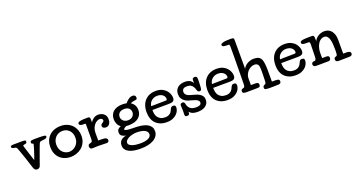

<svg xmlns="http://www.w3.org/2000/svg" viewBox="-52 -1708 5321 2844"><g transform="rotate(-20 2608.5 -286.5)"><path d="M423 -337Q417 -323 407 -296.5Q397 -270 385.5 -239Q374 -208 362 -174.5Q350 -141 339.5 -112Q329 -83 322 -62.5Q315 -42 313 -36Q305 -9 291 2.5Q277 14 257 14Q236 14 223.5 3Q211 -8 203 -31Q182 -96 168.5 -138Q155 -180 144 -213Q133 -246 121.5 -278.5Q110 -311 93 -358Q84 -382 77.5 -389.5Q71 -397 58 -399Q52 -400 42.5 -401.5Q33 -403 24 -406.5Q15 -410 8.5 -415.5Q2 -421 2 -429Q2 -445 16.5 -449Q31 -453 45 -453Q49 -453 73 -453Q97 -453 124 -453.5Q151 -454 174 -454Q197 -454 201 -454Q217 -454 230 -450.5Q243 -447 243 -428Q243 -414 233.5 -407Q224 -400 209 -399Q198 -398 189 -394.5Q180 -391 180 -383Q180 -381 184 -368Q188 -355 197 -325.5Q206 -296 221.5 -248.5Q237 -201 260 -131Q269 -153 281.5 -189.5Q294 -226 305.5 -261.5Q317 -297 324.5 -325Q332 -353 332 -358Q332 -365 322 -367Q314 -369 307.5 -374.5Q301 -380 301 -389Q301 -401 304.5 -408Q308 -415 319.5 -418Q331 -421 352.5 -422Q374 -423 410 -423Q458 -423 485.5 -422Q513 -421 527 -418Q541 -415 544.5 -410Q548 -405 548 -397Q548 -382 530.5 -374Q513 -366 468 -363Q454 -362 442 -358Q430 -354 423 -337Z M1041 -231Q1041 -170 1018.5 -124.5Q996 -79 960 -49Q924 -19 879 -4Q834 11 790 11Q734 11 689.5 -6.5Q645 -24 613.5 -56Q582 -88 565.5 -132.5Q549 -177 549 -230Q549 -282 566 -326.5Q583 -371 615 -403Q647 -435 693.5 -453.5Q740 -472 799 -472Q857 -472 902.5 -452Q948 -432 978.5 -399Q1009 -366 1025 -322.5Q1041 -279 1041 -231ZM801 -394Q770 -394 742 -383.5Q714 -373 692.5 -352Q671 -331 658 -300.5Q645 -270 645 -231Q645 -190 658.5 -159Q672 -128 693.5 -108Q715 -88 741 -78Q767 -68 792 -68Q816 -68 843.5 -78Q871 -88 894 -108.5Q917 -129 932 -160.5Q947 -192 947 -235Q947 -269 936.5 -298.5Q926 -328 906.5 -349Q887 -370 860 -382Q833 -394 801 -394Z M1503 -323Q1503 -306 1499 -288Q1495 -270 1486 -255.5Q1477 -241 1462 -231.5Q1447 -222 1425 -222Q1405 -222 1388 -231.5Q1371 -241 1371 -264Q1371 -280 1379 -288Q1387 -296 1397 -302Q1407 -308 1415 -315Q1423 -322 1423 -335Q1423 -352 1410 -361Q1397 -370 1378 -370Q1360 -370 1337.5 -359.5Q1315 -349 1295.5 -327Q1276 -305 1263 -272.5Q1250 -240 1250 -195V-79H1298Q1350 -79 1371 -68.5Q1392 -58 1392 -35Q1392 0 1355 0Q1323 0 1291.5 -1.5Q1260 -3 1230 -3Q1214 -3 1202 -2.5Q1190 -2 1179 -1.5Q1168 -1 1156.5 -0.5Q1145 0 1130 0Q1106 0 1097.5 -13.5Q1089 -27 1089 -42Q1089 -55 1095 -65Q1101 -75 1118 -79Q1134 -83 1146.5 -89.5Q1159 -96 1160 -118Q1160 -130 1160.5 -146Q1161 -162 1161 -189Q1161 -216 1161 -258Q1161 -300 1161 -365Q1161 -379 1146 -379H1116Q1108 -379 1098 -380.5Q1088 -382 1080 -385.5Q1072 -389 1066.5 -395.5Q1061 -402 1061 -412Q1061 -433 1094.5 -442Q1128 -451 1211 -451Q1237 -451 1246 -445Q1255 -439 1255 -413V-364Q1278 -398 1308.5 -418.5Q1339 -439 1379 -439Q1398 -439 1420 -433Q1442 -427 1460.5 -413.5Q1479 -400 1491 -378Q1503 -356 1503 -323Z M1770 -460Q1788 -460 1804 -458Q1820 -456 1834 -453Q1857 -484 1889.5 -506Q1922 -528 1953 -528Q1971 -528 1985.5 -518Q2000 -508 2000 -483Q2000 -469 1995 -463Q1990 -457 1982 -455Q1976 -453 1965.5 -451.5Q1955 -450 1942.5 -448Q1930 -446 1917 -442Q1904 -438 1892 -431Q1929 -409 1946.5 -375Q1964 -341 1964 -301Q1964 -226 1909 -181Q1854 -136 1751 -136Q1741 -136 1734.5 -136.5Q1728 -137 1717 -139Q1698 -133 1682.5 -120.5Q1667 -108 1667 -100Q1667 -89 1698.5 -82.5Q1730 -76 1800 -75Q1821 -75 1851 -74Q1881 -73 1913 -68.5Q1945 -64 1976.5 -54.5Q2008 -45 2033 -28.5Q2058 -12 2073.5 13.5Q2089 39 2089 76Q2089 119 2067 151.5Q2045 184 2006.5 206Q1968 228 1915.5 239Q1863 250 1801 250Q1743 250 1696.5 241.5Q1650 233 1617 215.5Q1584 198 1566.5 171.5Q1549 145 1549 109Q1549 64 1576.5 34Q1604 4 1662 -7Q1623 -14 1598.5 -32Q1574 -50 1574 -89Q1574 -118 1589.5 -134.5Q1605 -151 1636 -165Q1604 -186 1588.5 -221Q1573 -256 1573 -295Q1573 -330 1585 -360.5Q1597 -391 1621.5 -413Q1646 -435 1683 -447.5Q1720 -460 1770 -460ZM1825 3Q1792 3 1759 10.5Q1726 18 1699.5 31Q1673 44 1656.5 61.5Q1640 79 1640 100Q1640 121 1656.5 135Q1673 149 1699 158Q1725 167 1757 171Q1789 175 1821 175Q1859 175 1891 170Q1923 165 1946 154.5Q1969 144 1982 128.5Q1995 113 1995 91Q1995 66 1980.5 49Q1966 32 1942 22Q1918 12 1887.5 7.5Q1857 3 1825 3ZM1770 -386Q1720 -386 1693.5 -361.5Q1667 -337 1667 -296Q1667 -280 1674 -264.5Q1681 -249 1694 -236.5Q1707 -224 1726 -216.5Q1745 -209 1769 -209Q1817 -209 1843.5 -236Q1870 -263 1870 -301Q1870 -336 1846 -361Q1822 -386 1770 -386Z M2395 -292Q2413 -292 2413 -316Q2413 -329 2406.5 -344Q2400 -359 2386.5 -372Q2373 -385 2350.5 -394Q2328 -403 2297 -403Q2266 -403 2242 -393Q2218 -383 2200.5 -366.5Q2183 -350 2173.5 -329.5Q2164 -309 2161 -288ZM2160 -229Q2159 -227 2159 -223.5Q2159 -220 2159 -218Q2159 -191 2165 -163Q2171 -135 2187.5 -112.5Q2204 -90 2232 -76Q2260 -62 2304 -62Q2331 -62 2350.5 -70Q2370 -78 2383.5 -90.5Q2397 -103 2405.5 -118Q2414 -133 2419 -146Q2425 -162 2436 -172.5Q2447 -183 2464 -183Q2483 -183 2494 -175.5Q2505 -168 2505 -143Q2505 -127 2496 -100.5Q2487 -74 2463.5 -48.5Q2440 -23 2400 -4.5Q2360 14 2298 14Q2243 14 2200 -3Q2157 -20 2127 -51Q2097 -82 2081.5 -126.5Q2066 -171 2066 -227Q2066 -286 2082.5 -332.5Q2099 -379 2130 -411.5Q2161 -444 2203.5 -461Q2246 -478 2299 -478Q2359 -478 2399.5 -458.5Q2440 -439 2464 -410.5Q2488 -382 2498.5 -351Q2509 -320 2509 -297Q2509 -277 2503 -263Q2497 -249 2482 -241Q2475 -237 2466.5 -235Q2458 -233 2444.5 -232Q2431 -231 2411.5 -230.5Q2392 -230 2365 -230Q2361 -230 2345 -230Q2329 -230 2307 -230Q2285 -230 2260 -229.5Q2235 -229 2213.5 -229Q2192 -229 2177 -229Q2162 -229 2160 -229Z M2651 -23Q2652 -15 2652 -9Q2652 -3 2652 3Q2652 13 2642 21.5Q2632 30 2614 30Q2591 30 2585 20Q2579 10 2579 -4Q2579 -22 2580 -36Q2581 -50 2581 -64Q2581 -84 2579 -104Q2577 -124 2577 -148Q2577 -181 2617 -181Q2628 -181 2636.5 -172.5Q2645 -164 2647 -154Q2649 -144 2653 -129Q2657 -114 2671 -91Q2684 -71 2711 -57.5Q2738 -44 2782 -44Q2815 -44 2839.5 -54.5Q2864 -65 2864 -91Q2864 -100 2860.5 -109Q2857 -118 2846 -127.5Q2835 -137 2814 -146Q2793 -155 2758 -164Q2732 -170 2703 -179.5Q2674 -189 2650 -206.5Q2626 -224 2610 -251Q2594 -278 2594 -320Q2594 -357 2607.5 -383Q2621 -409 2643 -425.5Q2665 -442 2693 -449.5Q2721 -457 2751 -457Q2781 -457 2802 -451Q2823 -445 2837.5 -435Q2852 -425 2861 -413.5Q2870 -402 2876 -392Q2875 -405 2874.5 -419Q2874 -433 2874 -436Q2874 -461 2887 -468Q2900 -475 2914 -475Q2930 -475 2940 -466Q2950 -457 2950 -422Q2950 -405 2949.5 -385Q2949 -365 2948 -346Q2947 -327 2946 -311.5Q2945 -296 2944 -289Q2942 -272 2935.5 -261Q2929 -250 2912 -250Q2899 -250 2888.5 -259.5Q2878 -269 2876 -280Q2872 -298 2864.5 -314.5Q2857 -331 2849 -342Q2840 -356 2820 -370Q2800 -384 2759 -384Q2715 -384 2698 -367Q2681 -350 2681 -325Q2681 -305 2689 -291.5Q2697 -278 2709.5 -268.5Q2722 -259 2737 -253.5Q2752 -248 2765 -244Q2796 -235 2829.5 -226Q2863 -217 2891 -202Q2919 -187 2936.5 -163.5Q2954 -140 2954 -102Q2954 -67 2939.5 -43Q2925 -19 2901 -3Q2877 13 2845.5 20Q2814 27 2780 27Q2746 27 2713 18Q2680 9 2651 -23Z M3353 -292Q3371 -292 3371 -316Q3371 -329 3364.5 -344Q3358 -359 3344.5 -372Q3331 -385 3308.5 -394Q3286 -403 3255 -403Q3224 -403 3200 -393Q3176 -383 3158.5 -366.5Q3141 -350 3131.5 -329.5Q3122 -309 3119 -288ZM3118 -229Q3117 -227 3117 -223.5Q3117 -220 3117 -218Q3117 -191 3123 -163Q3129 -135 3145.5 -112.5Q3162 -90 3190 -76Q3218 -62 3262 -62Q3289 -62 3308.5 -70Q3328 -78 3341.5 -90.5Q3355 -103 3363.5 -118Q3372 -133 3377 -146Q3383 -162 3394 -172.5Q3405 -183 3422 -183Q3441 -183 3452 -175.5Q3463 -168 3463 -143Q3463 -127 3454 -100.5Q3445 -74 3421.5 -48.5Q3398 -23 3358 -4.5Q3318 14 3256 14Q3201 14 3158 -3Q3115 -20 3085 -51Q3055 -82 3039.5 -126.5Q3024 -171 3024 -227Q3024 -286 3040.5 -332.5Q3057 -379 3088 -411.5Q3119 -444 3161.5 -461Q3204 -478 3257 -478Q3317 -478 3357.5 -458.5Q3398 -439 3422 -410.5Q3446 -382 3456.5 -351Q3467 -320 3467 -297Q3467 -277 3461 -263Q3455 -249 3440 -241Q3433 -237 3424.5 -235Q3416 -233 3402.5 -232Q3389 -231 3369.5 -230.5Q3350 -230 3323 -230Q3319 -230 3303 -230Q3287 -230 3265 -230Q3243 -230 3218 -229.5Q3193 -229 3171.5 -229Q3150 -229 3135 -229Q3120 -229 3118 -229Z M3561 0Q3532 0 3515 -6Q3498 -12 3498 -37Q3498 -53 3508 -61.5Q3518 -70 3532 -72Q3548 -74 3554.5 -87Q3561 -100 3561 -135Q3561 -166 3562 -230Q3563 -294 3564 -398Q3565 -477 3565.5 -530Q3566 -583 3566 -619Q3566 -655 3566 -678Q3566 -701 3566 -721Q3566 -732 3563 -741.5Q3560 -751 3552 -751H3521Q3491 -751 3470 -757.5Q3449 -764 3449 -784Q3449 -800 3483.5 -811.5Q3518 -823 3601 -823Q3636 -823 3647 -817.5Q3658 -812 3658 -791V-332Q3667 -353 3684.5 -371Q3702 -389 3724.5 -402Q3747 -415 3773.5 -422.5Q3800 -430 3826 -430Q3872 -430 3901.5 -416Q3931 -402 3948 -360Q3955 -342 3960.5 -299Q3966 -256 3966 -187V-19H4027Q4049 -19 4066.5 -12.5Q4084 -6 4084 19Q4084 39 4071 47.5Q4058 56 4042 56Q4029 56 4005.5 57Q3982 58 3968 58Q3960 58 3945 58.5Q3930 59 3907 59Q3861 59 3841 53.5Q3821 48 3821 28Q3821 -2 3843 -10Q3853 -14 3858.5 -17.5Q3864 -21 3867 -26.5Q3870 -32 3871 -40.5Q3872 -49 3873 -61Q3874 -72 3874.5 -90.5Q3875 -109 3875.5 -130Q3876 -151 3876.5 -172.5Q3877 -194 3877 -211Q3877 -241 3876 -260.5Q3875 -280 3872 -293.5Q3869 -307 3864.5 -315Q3860 -323 3853 -329Q3847 -334 3836 -338.5Q3825 -343 3807 -343Q3777 -343 3750 -329.5Q3723 -316 3702 -293.5Q3681 -271 3668.5 -242Q3656 -213 3656 -182V-77H3728Q3755 -77 3766.5 -68.5Q3778 -60 3778 -36Q3778 -15 3766 -8.5Q3754 -2 3730 -2Q3720 -2 3696.5 -1.5Q3673 -1 3650 -1Q3630 -1 3616.5 -1Q3603 -1 3593.5 -0.5Q3584 0 3576.5 0Q3569 0 3561 0Z M4426 -292Q4444 -292 4444 -316Q4444 -329 4437.5 -344Q4431 -359 4417.5 -372Q4404 -385 4381.5 -394Q4359 -403 4328 -403Q4297 -403 4273 -393Q4249 -383 4231.5 -366.5Q4214 -350 4204.5 -329.5Q4195 -309 4192 -288ZM4191 -229Q4190 -227 4190 -223.5Q4190 -220 4190 -218Q4190 -191 4196 -163Q4202 -135 4218.5 -112.5Q4235 -90 4263 -76Q4291 -62 4335 -62Q4362 -62 4381.5 -70Q4401 -78 4414.5 -90.5Q4428 -103 4436.5 -118Q4445 -133 4450 -146Q4456 -162 4467 -172.5Q4478 -183 4495 -183Q4514 -183 4525 -175.5Q4536 -168 4536 -143Q4536 -127 4527 -100.5Q4518 -74 4494.5 -48.5Q4471 -23 4431 -4.5Q4391 14 4329 14Q4274 14 4231 -3Q4188 -20 4158 -51Q4128 -82 4112.5 -126.5Q4097 -171 4097 -227Q4097 -286 4113.5 -332.5Q4130 -379 4161 -411.5Q4192 -444 4234.5 -461Q4277 -478 4330 -478Q4390 -478 4430.5 -458.5Q4471 -439 4495 -410.5Q4519 -382 4529.5 -351Q4540 -320 4540 -297Q4540 -277 4534 -263Q4528 -249 4513 -241Q4506 -237 4497.5 -235Q4489 -233 4475.5 -232Q4462 -231 4442.5 -230.5Q4423 -230 4396 -230Q4392 -230 4376 -230Q4360 -230 4338 -230Q4316 -230 4291 -229.5Q4266 -229 4244.5 -229Q4223 -229 4208 -229Q4193 -229 4191 -229Z M5100 -47H5154Q5164 -47 5175.5 -45.5Q5187 -44 5196 -40Q5205 -36 5211 -28Q5217 -20 5217 -8Q5217 12 5202 20.5Q5187 29 5166 29Q5163 29 5149.5 29Q5136 29 5117.5 29.5Q5099 30 5078 30Q5057 30 5039 30.5Q5021 31 5007.5 31Q4994 31 4992 31Q4979 31 4966 22Q4953 13 4953 -7Q4953 -24 4961.5 -32.5Q4970 -41 4984 -44Q4998 -47 5002 -57Q5006 -67 5007 -86Q5008 -100 5008.5 -112Q5009 -124 5009 -143Q5009 -194 5005.5 -237Q5002 -280 4992 -311Q4982 -342 4964 -359.5Q4946 -377 4918 -377Q4896 -377 4877.5 -368Q4859 -359 4845 -345Q4831 -331 4821 -314.5Q4811 -298 4805 -283Q4804 -281 4800.5 -271Q4797 -261 4793.5 -247Q4790 -233 4787 -216.5Q4784 -200 4784 -186V-92H4851Q4869 -92 4881.5 -85.5Q4894 -79 4894 -53Q4894 -36 4883.5 -25.5Q4873 -15 4851 -15Q4848 -15 4835 -15Q4822 -15 4802.5 -15Q4783 -15 4761 -14.5Q4739 -14 4719.5 -14Q4700 -14 4686 -14Q4672 -14 4668 -14Q4660 -14 4651 -15Q4642 -16 4634.5 -19.5Q4627 -23 4621.5 -30.5Q4616 -38 4616 -51Q4616 -63 4620 -70.5Q4624 -78 4630 -82Q4636 -86 4642 -87.5Q4648 -89 4652 -89H4663Q4673 -89 4679 -96.5Q4685 -104 4687.5 -113.5Q4690 -123 4690.5 -132Q4691 -141 4691 -143Q4691 -146 4692 -174.5Q4693 -203 4693.5 -237.5Q4694 -272 4695 -302.5Q4696 -333 4696 -340Q4696 -380 4678 -380H4638Q4603 -380 4584.5 -386.5Q4566 -393 4566 -411Q4566 -421 4571 -428.5Q4576 -436 4593.5 -441Q4611 -446 4645 -448.5Q4679 -451 4737 -451Q4768 -451 4776.5 -444.5Q4785 -438 4786 -415L4789 -357Q4799 -381 4816.5 -399Q4834 -417 4855.5 -429.5Q4877 -442 4901.5 -448.5Q4926 -455 4950 -455Q4970 -455 4996 -448Q5022 -441 5045 -420Q5068 -399 5084 -361Q5100 -323 5100 -260Z"/></g></svg>

Font: Life Savers ExtraBold
Style: Regular
Weight: 800
Designer: Pablo Impallari, Rodrigo Fuenzalida, Brenda Gallo
Foundry: Pablo Impallari, Rodrigo Fuenzalida, Brenda Gallo
Version: Version 3.001; ttfautohint (v0.95) -l 8 -r 50 -G 200 -x 14 -